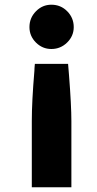

<svg xmlns="http://www.w3.org/2000/svg" viewBox="-20 -599 412 815"><path d="M293 -484Q293 -446 265 -418.5Q237 -391 198 -391Q160 -391 132.5 -418.5Q105 -446 105 -484Q105 -523 132.5 -551Q160 -579 198 -579Q238 -579 265.5 -551Q293 -523 293 -484ZM269 -328Q271 -296 273 -279Q283 -151 283 -85V196H115V-85Q115 -168 126 -298Q126 -308 128 -328Z"/></svg>

Font: Open Sauce One Black
Style: Regular
Weight: 900
Designer: Alfredo Marco Pradil
Foundry: Creative Sauce Fz LLC
Version: Version 1.477